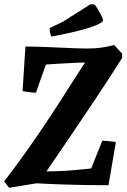

<svg xmlns="http://www.w3.org/2000/svg" viewBox="-20 -874 597 906"><path d="M22.9 12 -0.3 -18.2Q49.4 -82.7 93.1 -143.9Q136.8 -205 176.2 -263.4Q215.7 -321.8 252.6 -379.1Q289.5 -436.5 325.7 -492.9Q361.9 -549.3 398.7 -606.3L408.7 -579.3Q372.8 -579.3 335.3 -577.6Q297.8 -575.9 262.5 -573.7Q227.2 -571.5 196.7 -569.5L149.5 -436.2Q145.5 -436.2 130.8 -437.7Q116 -439.2 102.7 -441.2Q89.5 -443.2 86.5 -444.2L99.9 -654.5Q127.2 -654.5 157.4 -653.5Q187.5 -652.5 219.8 -651.2Q252 -650 282.8 -648.5Q313.5 -647 341.5 -646Q369.5 -645 390.9 -645Q427.7 -645 456.3 -649Q484.9 -652.9 518.6 -661.5L556.4 -620.8V-601Q496.6 -506 433.1 -410.8Q369.6 -315.6 306.6 -223Q243.6 -130.3 184.2 -43L161.2 -65Q265.7 -65 327.9 -71Q390.2 -77 410.2 -79L462.7 -209.9Q468.7 -209.9 481.9 -208.9Q495.2 -207.9 508.9 -206.4Q522.7 -204.9 526.7 -202.9L491.9 0Q430.1 0 376.3 -1Q322.6 -2 278.4 -3.5Q234.3 -5 202.2 -6.5Q170.2 -8 152.2 -9ZM221.7 -701.6Q219.2 -708.5 217.2 -715.9Q215.2 -723.3 214.8 -729.7L214.9 -741.7L276.5 -771.3L406.9 -854L424.4 -853.2Q430.7 -848.4 438.3 -836Q446 -823.6 453.9 -808.9Q461.8 -794.2 466.8 -780.3L461.7 -769.4Q449.8 -761.7 428.4 -752.9Q406.9 -744.2 376.5 -735.7Q346 -727.3 307.3 -718.6Q268.6 -710 221.7 -701.6Z"/></svg>

Font: Labrada
Style: Italic
Weight: 400
Italic angle: -7°
Designer: Mercedes Jáuregui
Foundry: Omnibus-Type Team
Version: Version 1.000